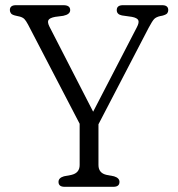

<svg xmlns="http://www.w3.org/2000/svg" viewBox="-20 -720 686 740"><path d="M440.5 -19Q440.5 0 417 0H229Q205.5 0 205.5 -19Q205.5 -34.5 226.5 -40.5L255.5 -46Q287 -53.5 287 -84V-243L88 -625.5Q80 -640.5 73.8 -646.8Q67.5 -653 56.5 -656L41 -659.5Q27 -662.5 22.5 -668.2Q18 -674 18 -681Q18 -700 41.5 -700H224.5Q250.5 -700 250.5 -681Q250.5 -664.5 223.5 -659L192.5 -655Q171.5 -651 166.8 -642.8Q162 -634.5 170.5 -617.5L339 -289.5L507.5 -615Q517 -633 513 -642Q509 -651 488.5 -655L450 -660.5Q430 -664.5 430 -681Q430 -700 454 -700H605Q628.5 -700 628.5 -681Q628.5 -674 624.5 -668.8Q620.5 -663.5 605.5 -659.5L597.5 -658Q582 -654.5 574.5 -647Q567 -639.5 553 -613L359.5 -241V-84Q359.5 -53 390.5 -46L419.5 -40.5Q440.5 -34 440.5 -19Z"/></svg>

Font: Fraunces 72pt S100 Light
Style: Regular
Weight: 300
Version: Version 1.000; ttfautohint (v1.8.3)